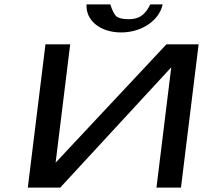

<svg xmlns="http://www.w3.org/2000/svg" viewBox="-20 -850 946 870"><path d="M253 0 756 -545 689 0H800L880 -649H734L232 -113L298 -649H186L106 0ZM563 -763C535 -763 516 -768 506 -777C497 -786 488 -804 480 -830H372C368 -757 434 -703 529 -703C623 -703 702 -758 717 -830H661C641 -791 619 -763 563 -763Z"/></svg>

Font: Gamestation Extended
Style: Italic
Weight: 400
Width: 7
Designer: Jonas Hecksher
Foundry: Jonas Hecksher, Playtypeª, e-types AS
Version: Version 1.003